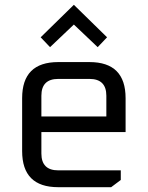

<svg xmlns="http://www.w3.org/2000/svg" viewBox="-20 -778 614 798"><path d="M72 -150V-370Q72 -520 222 -520H352Q502 -520 502 -370V-229H152V-140Q152 -70 222 -70H482V-30L442 0H222Q72 0 72 -150ZM152 -294H422V-380Q422 -450 352 -450H222Q152 -450 152 -380ZM149 -623 287 -758 425 -623 386 -582 287 -676 188 -582Z"/></svg>

Font: Oxanium ExtraLight
Style: Regular
Weight: 400
Version: Version 2.000